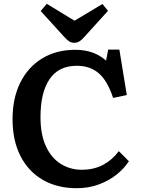

<svg xmlns="http://www.w3.org/2000/svg" viewBox="-20 -976 746 1010"><path d="M383 14Q281 14 205 -30Q129 -74 87.5 -155.5Q46 -237 46 -349Q46 -459 86.5 -541Q127 -623 201.5 -668.5Q276 -714 376 -714Q426 -714 466.5 -699.5Q507 -685 538 -657L549 -715H608L647 -476L575 -461Q545 -552 499 -591Q453 -630 384 -630Q289 -630 241 -560Q193 -490 193 -360Q193 -268 221.5 -206.5Q250 -145 299.5 -114Q349 -83 410 -83Q474 -83 522.5 -109Q571 -135 605 -181L658 -128Q633 -89 592.5 -57Q552 -25 499 -5.5Q446 14 383 14ZM370 -751Q356 -751 344.5 -758Q333 -765 316 -784L194 -918L226 -956L372 -867L519 -955L548 -919L423 -781Q409 -765 397 -758Q385 -751 370 -751Z"/></svg>

Font: Literata 12pt SemiBold
Style: Regular
Weight: 600
Designer: Latin by Veronika Burian and Jose Scaglione. Greek by Irene Vlachou. Cyrillic by Vera Evstafieva.
Foundry: TypeTogether
Version: Version 3.002